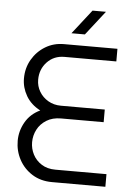

<svg xmlns="http://www.w3.org/2000/svg" viewBox="-59 -924 676 969"><g transform="rotate(5 279.0 -440.0)"><path d="M242 0Q184 0 141 -27Q98 -54 74.5 -98Q51 -142 51 -193Q51 -243 76.5 -287.5Q102 -332 151 -355Q103 -380 79 -421.5Q55 -463 55 -509Q55 -562 80 -605Q105 -648 147 -673.5Q189 -699 241 -699H512V-635H249Q196 -635 161.5 -598.5Q127 -562 127 -509Q127 -476 143.5 -448.5Q160 -421 188.5 -404.5Q217 -388 253 -388H475V-324H259Q216 -324 185.5 -305Q155 -286 139.5 -256Q124 -226 124 -192Q124 -159 139 -130Q154 -101 183 -82.5Q212 -64 253 -64H512V0ZM274 -757 370 -880H438L342 -757Z"/></g></svg>

Font: MuseoModerno Light
Style: Regular
Weight: 300
Designer: Pablo Cosgaya, Héctor Gatti, Marcela Romero, and the Authors of The MuseoModerno Project.
Foundry: Omnibus-Type Team
Version: Version 1.001